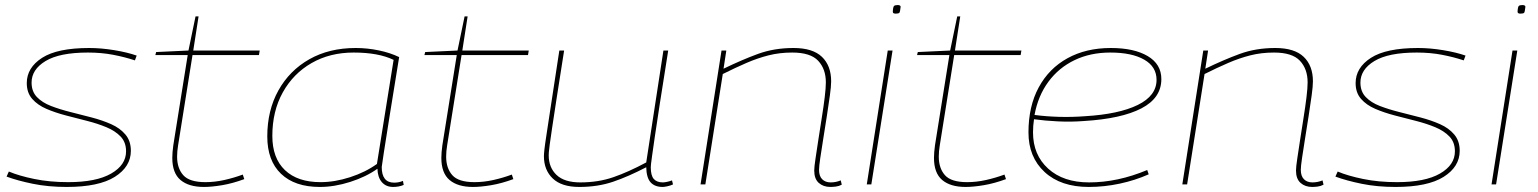

<svg xmlns="http://www.w3.org/2000/svg" viewBox="-20 -730 6087 760"><path d="M6 -31 15 -51Q55 -34 116 -21.5Q177 -9 250 -9Q361 -9 420 -43Q479 -77 479 -131Q479 -167 457.5 -189.5Q436 -212 401 -226.5Q366 -241 324.5 -251.5Q283 -262 241 -273Q199 -284 164 -299Q129 -314 107.5 -338.5Q86 -363 86 -401Q86 -462 146.5 -501Q207 -540 333 -540Q380 -540 432 -531.5Q484 -523 521 -510L514 -491Q475 -504 428.5 -513Q382 -522 328 -522Q216 -522 160.5 -488.5Q105 -455 105 -403Q105 -368 126 -346Q147 -324 182 -310.5Q217 -297 259 -286.5Q301 -276 343 -265Q385 -254 420 -238.5Q455 -223 476.5 -197.5Q498 -172 498 -133Q498 -70 434.5 -30Q371 10 244 10Q171 10 110 -2.5Q49 -15 6 -31Z M941 -39 947 -21Q901 -4 859.5 3Q818 10 787 10Q727 10 694.5 -17.5Q662 -45 662 -105Q662 -114 663 -128Q664 -142 666 -155L723 -512H595L598 -524L726 -530L754 -665H766L745 -530H1008L1005 -512H742L685 -155Q681 -131 681 -110Q681 -64 705.5 -36.5Q730 -9 793 -9Q830 -9 868 -17.5Q906 -26 941 -39Z M1536 10Q1508 10 1491.5 -9Q1475 -28 1474 -62Q1429 -30 1366.5 -10Q1304 10 1246 10Q1147 10 1092.5 -42Q1038 -94 1038 -190Q1038 -293 1082 -372Q1126 -451 1204.5 -495.5Q1283 -540 1388 -540Q1434 -540 1479.5 -530.5Q1525 -521 1560 -504Q1539 -376 1523.5 -279Q1508 -182 1499.5 -127Q1491 -72 1491 -69Q1491 -7 1540 -7Q1559 -7 1575 -14L1578 2Q1559 10 1536 10ZM1472 -81 1538 -493Q1478 -522 1380 -522Q1286 -522 1213.5 -480.5Q1141 -439 1099.5 -364.5Q1058 -290 1058 -192Q1058 -104 1108 -56.5Q1158 -9 1249 -9Q1305 -9 1365.5 -28.5Q1426 -48 1472 -81Z M2006 -39 2012 -21Q1966 -4 1924.5 3Q1883 10 1852 10Q1792 10 1759.5 -17.5Q1727 -45 1727 -105Q1727 -114 1728 -128Q1729 -142 1731 -155L1788 -512H1660L1663 -524L1791 -530L1819 -665H1831L1810 -530H2073L2070 -512H1807L1750 -155Q1746 -131 1746 -110Q1746 -64 1770.5 -36.5Q1795 -9 1858 -9Q1895 -9 1933 -17.5Q1971 -26 2006 -39Z M2273 10Q2203 10 2168 -23.5Q2133 -57 2133 -112Q2133 -120 2135 -138.5Q2137 -157 2143.5 -199Q2150 -241 2162 -320.5Q2174 -400 2194 -530H2213Q2195 -416 2183.5 -342Q2172 -268 2165.5 -224Q2159 -180 2156 -158Q2153 -136 2152.5 -127.5Q2152 -119 2152 -115Q2152 -67 2183 -37.5Q2214 -8 2277 -8Q2348 -8 2407.5 -28.5Q2467 -49 2538 -87L2606 -530H2625Q2605 -404 2592 -321Q2579 -238 2572 -189Q2565 -140 2561.5 -115.5Q2558 -91 2557 -81.5Q2556 -72 2556 -68Q2556 -35 2568 -21.5Q2580 -8 2604 -8Q2609 -8 2619.5 -10Q2630 -12 2640 -16L2644 0Q2633 5 2621 7.5Q2609 10 2603 10Q2572 10 2555.5 -8Q2539 -26 2538 -68Q2467 -31 2406.5 -10.5Q2346 10 2273 10Z M2836 -530H2855L2844 -458Q2916 -493 2980 -516.5Q3044 -540 3121 -540Q3197 -540 3233.5 -505Q3270 -470 3270 -408Q3270 -389 3265 -352.5Q3260 -316 3253 -271Q3246 -226 3239 -182.5Q3232 -139 3227 -105Q3222 -71 3222 -58Q3222 -33 3234.5 -20.5Q3247 -8 3268 -8Q3289 -8 3308 -16L3312 1Q3301 7 3288.5 8.5Q3276 10 3267 10Q3239 10 3221 -6Q3203 -22 3203 -55Q3203 -69 3208 -102Q3213 -135 3219.5 -178Q3226 -221 3233 -264.5Q3240 -308 3244.5 -345Q3249 -382 3249 -404Q3249 -457 3218.5 -489.5Q3188 -522 3116 -522Q3066 -522 3022.5 -511Q2979 -500 2935 -481Q2891 -462 2841 -437L2772 0H2753Z M3533 -710Q3545 -710 3545 -703Q3543 -683 3540 -679.5Q3537 -676 3525 -676Q3521 -676 3517.5 -677.5Q3514 -679 3514 -684Q3515 -703 3519 -706.5Q3523 -710 3533 -710ZM3411 0 3494 -530H3513L3429 0Z M3956 -39 3962 -21Q3916 -4 3874.5 3Q3833 10 3802 10Q3742 10 3709.5 -17.5Q3677 -45 3677 -105Q3677 -114 3678 -128Q3679 -142 3681 -155L3738 -512H3610L3613 -524L3741 -530L3769 -665H3781L3760 -530H4023L4020 -512H3757L3700 -155Q3696 -131 3696 -110Q3696 -64 3720.5 -36.5Q3745 -9 3808 -9Q3845 -9 3883 -17.5Q3921 -26 3956 -39Z M4527 -40Q4473 -16 4412 -3Q4351 10 4290 10Q4179 10 4115 -49Q4051 -108 4051 -206Q4051 -309 4091.5 -384Q4132 -459 4205.5 -499.5Q4279 -540 4377 -540Q4469 -540 4523 -508Q4577 -476 4577 -417Q4577 -342 4498 -301Q4419 -260 4271 -251Q4220 -247 4168 -249.5Q4116 -252 4073 -258Q4069 -233 4069 -206Q4069 -117 4129 -62.5Q4189 -8 4291 -8Q4404 -8 4521 -57ZM4375 -522Q4296 -522 4233.5 -492Q4171 -462 4130 -406.5Q4089 -351 4075 -275Q4120 -269 4171.5 -267.5Q4223 -266 4275 -270Q4409 -278 4483.5 -314.5Q4558 -351 4558 -414Q4558 -466 4509 -494Q4460 -522 4375 -522Z M4743 -530H4762L4751 -458Q4823 -493 4887 -516.5Q4951 -540 5028 -540Q5104 -540 5140.5 -505Q5177 -470 5177 -408Q5177 -389 5172 -352.5Q5167 -316 5160 -271Q5153 -226 5146 -182.5Q5139 -139 5134 -105Q5129 -71 5129 -58Q5129 -33 5141.5 -20.5Q5154 -8 5175 -8Q5196 -8 5215 -16L5219 1Q5208 7 5195.5 8.5Q5183 10 5174 10Q5146 10 5128 -6Q5110 -22 5110 -55Q5110 -69 5115 -102Q5120 -135 5126.5 -178Q5133 -221 5140 -264.5Q5147 -308 5151.5 -345Q5156 -382 5156 -404Q5156 -457 5125.5 -489.5Q5095 -522 5023 -522Q4973 -522 4929.5 -511Q4886 -500 4842 -481Q4798 -462 4748 -437L4679 0H4660Z M5266 -31 5275 -51Q5315 -34 5376 -21.5Q5437 -9 5510 -9Q5621 -9 5680 -43Q5739 -77 5739 -131Q5739 -167 5717.5 -189.5Q5696 -212 5661 -226.5Q5626 -241 5584.5 -251.5Q5543 -262 5501 -273Q5459 -284 5424 -299Q5389 -314 5367.5 -338.5Q5346 -363 5346 -401Q5346 -462 5406.5 -501Q5467 -540 5593 -540Q5640 -540 5692 -531.5Q5744 -523 5781 -510L5774 -491Q5735 -504 5688.5 -513Q5642 -522 5588 -522Q5476 -522 5420.5 -488.5Q5365 -455 5365 -403Q5365 -368 5386 -346Q5407 -324 5442 -310.5Q5477 -297 5519 -286.5Q5561 -276 5603 -265Q5645 -254 5680 -238.5Q5715 -223 5736.5 -197.5Q5758 -172 5758 -133Q5758 -70 5694.5 -30Q5631 10 5504 10Q5431 10 5370 -2.5Q5309 -15 5266 -31Z M6006 -710Q6018 -710 6018 -703Q6016 -683 6013 -679.5Q6010 -676 5998 -676Q5994 -676 5990.5 -677.5Q5987 -679 5987 -684Q5988 -703 5992 -706.5Q5996 -710 6006 -710ZM5884 0 5967 -530H5986L5902 0Z"/></svg>

Font: Georama Extended Thin
Style: Italic
Weight: 100
Width: 7
Italic angle: -9°
Designer: Jean-Baptiste Levee
Foundry: Production Type
Version: Version 1.000